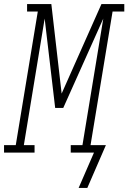

<svg xmlns="http://www.w3.org/2000/svg" viewBox="-63 -755 635 950"><path d="M369 175H326L402 0H287V-37H345L448 -663L250 -221H210L158 -663L55 -37H108V0H-43V-37H15L124 -698H71V-735H191L242 -292L439 -735H552V-698H494L385 -37H461Z"/></svg>

Font: Iosevka Curly Slab Extralight
Style: Italic
Weight: 200
Italic angle: -9°
Monospace: yes
Designer: Belleve Invis
Foundry: Belleve Invis
Version: Version 22.1.2; ttfautohint (v1.8.4)